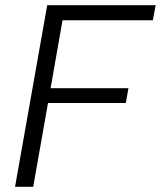

<svg xmlns="http://www.w3.org/2000/svg" viewBox="-20 -720 620 740"><path d="M38 0 162 -700H580L569 -642H221L175 -380H475L465 -323H165L108 0Z"/></svg>

Font: DM Sans 9pt Light
Style: Italic
Weight: 300
Italic angle: -10°
Version: Version 4.004;gftools[0.9.30]